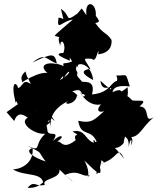

<svg xmlns="http://www.w3.org/2000/svg" viewBox="-20 -844 767 933"><path d="M231 -256C166 -245 199 -212 236 -291C208 -288 215 -281 227 -225C221 -254 227 -316 320 -357C267 -333 347 -329 354 -380C369 -371 315 -426 310 -392C365 -414 369 -409 379 -387C407 -388 384 -355 369 -397C409 -321 486 -322 497 -362C416 -294 482 -294 492 -309C439 -264 430 -242 360 -257C374 -172 425 -226 453 -147C511 -147 468 -165 443 -153C441 -165 428 -169 437 -150C394 -161 396 -220 332 -205C383 -175 331 -204 348 -163C269 -102 284 -185 237 -146C305 -175 283 -204 237 -158C277 -220 210 -172 210 -214C197 -291 182 -311 247 -255C191 -340 168 -338 156 -304L155 -310L183 -215ZM49 -256C63 -295 85 -295 115 -272C68 -249 147 -188 200 -194C140 -139 186 -102 114 -136C195 -93 158 -116 202 -59C146 -79 94 -108 138 -125C146 -59 92 -23 43 -21C101 16 191 -11 191 54C197 16 185 73 114 69C146 29 155 67 198 54C178 23 276 27 269 -20C337 47 358 57 296 6C367 -25 379 23 417 6C380 38 436 23 390 -64C431 -26 486 39 463 -42C433 17 457 23 474 -67C478 -53 511 -56 453 -45C560 -64 547 -147 583 -72C514 -165 536 -95 581 -149C585 -194 603 -190 599 -236C562 -152 610 -203 605 -129C613 -176 625 -172 615 -136C641 -178 596 -194 612 -177C661 -179 667 -224 727 -274C674 -242 715 -324 658 -327C705 -366 650 -351 623 -356C569 -413 609 -329 600 -420C541 -374 597 -426 525 -396C532 -399 522 -434 611 -424C588 -495 602 -476 545 -477C566 -437 511 -428 507 -386C536 -457 477 -378 468 -452C498 -427 522 -385 560 -453C513 -452 526 -395 427 -385C448 -463 380 -441 378 -448C349 -482 355 -470 356 -493C333 -521 379 -541 359 -560C275 -511 287 -567 290 -500C312 -505 290 -527 285 -454C317 -523 341 -493 271 -455C279 -471 326 -509 301 -494C325 -485 302 -516 280 -527C199 -548 208 -596 138 -540C236 -587 246 -588 257 -532C208 -546 154 -525 229 -475C209 -521 88 -447 84 -441C98 -448 65 -463 104 -497C110 -468 116 -467 130 -436C90 -461 97 -432 69 -415C58 -452 30 -446 56 -345C89 -403 12 -400 95 -296C170 -305 149 -334 83 -349L12 -299ZM356 -778C292 -732 327 -768 276 -801C295 -721 290 -763 264 -757C255 -688 280 -742 334 -749C255 -680 236 -668 252 -668C307 -649 245 -693 273 -622C274 -665 305 -630 288 -587C232 -584 292 -561 319 -549C320 -623 287 -569 368 -512C328 -538 420 -556 433 -455C373 -486 375 -503 419 -510C389 -560 377 -562 427 -558C450 -531 460 -636 458 -580C531 -589 522 -646 522 -650C493 -692 487 -672 443 -732C473 -738 463 -743 422 -798C422 -798 414 -796 445 -762C454 -832 390 -853 400 -770L377 -803Z"/></svg>

Font: Hussar Lance
Style: ExBd
Weight: 700
Foundry: Cannot Into Space Fonts, PlusOne Fonts
Version: Version 2.270